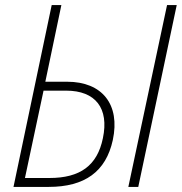

<svg xmlns="http://www.w3.org/2000/svg" viewBox="-20 -734 714 754"><path d="M33 0H171C313 0 396 -60 423 -184C453 -324 381 -413 244 -413H158L221 -714H183ZM484 0H523L674 -714H636ZM78 -35 151 -378H240C355 -378 409 -309 384 -191C362 -84 295 -35 174 -35Z"/></svg>

Font: Noto Sans SemiCondensed ExtraLight
Style: Italic
Weight: 200
Width: 4
Italic angle: -12°
Designer: Monotype Design Team
Foundry: Monotype Imaging Inc.
Version: Version 2.013